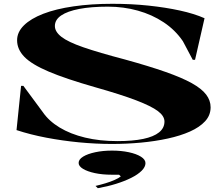

<svg xmlns="http://www.w3.org/2000/svg" viewBox="-20 -743 1176 1011"><path d="M570 15Q484 15 396 6.5Q308 -2 224 -18Q140 -34 67 -58L91 -291H103L205 -153Q237 -106 294 -71.5Q351 -37 428 -18.5Q505 0 598 0Q679 0 734 -11.5Q789 -23 817.5 -46Q846 -69 846 -103Q846 -132 811.5 -158Q777 -184 697.5 -214.5Q618 -245 480 -284Q326 -328 236.5 -366Q147 -404 108.5 -443.5Q70 -483 70 -531Q70 -574 106 -609.5Q142 -645 208 -670.5Q274 -696 367 -709.5Q460 -723 572 -723Q672 -723 762 -713.5Q852 -704 927.5 -687.5Q1003 -671 1057 -647L1007 -428H995L943 -526Q903 -585 842 -625.5Q781 -666 706 -687Q631 -708 548 -708Q460 -708 397.5 -696Q335 -684 302 -661.5Q269 -639 269 -606Q269 -576 303.5 -549Q338 -522 419 -494Q500 -466 637 -430Q764 -395 851 -364.5Q938 -334 990 -305Q1042 -276 1065.5 -245Q1089 -214 1089 -178Q1089 -136 1060 -104.5Q1031 -73 980.5 -50.5Q930 -28 863.5 -13.5Q797 1 722 8Q647 15 570 15ZM495 248 483 236Q509 230 535.5 222Q562 214 583.5 204.5Q605 195 616 186L607 177H569Q519 177 479.5 168.5Q440 160 417 146Q394 132 394 115Q394 96 418 81.5Q442 67 482 58.5Q522 50 570 50Q618 50 658 58.5Q698 67 722 82Q746 97 746 116Q746 136 726 156Q706 176 671 193.5Q636 211 591 225Q546 239 495 248Z"/></svg>

Font: Kalnia Expanded Medium
Style: Regular
Weight: 500
Width: 7
Designer: Frida Medrano
Foundry: Frida Medrano
Version: Version 1.105